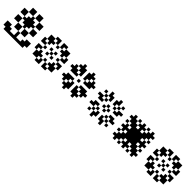

<svg xmlns="http://www.w3.org/2000/svg" viewBox="416 -2382 4014 4014"><g transform="rotate(45 2423.0 -375.0)"><path d="M187.5 -500H250V-437.5H187.5ZM250 -562.5H312.5V-500H250ZM250 -500H312.5V-437.5H250ZM250 -437.5H312.5V-375H250ZM312.5 -625H375V-562.5H312.5ZM312.5 -562.5H375V-500H312.5ZM312.5 -500H375V-437.5H312.5ZM312.5 -437.5H375V-375H312.5ZM312.5 -375H375V-312.5H312.5ZM375 -562.5H437.5V-500H375ZM375 -500H437.5V-437.5H375ZM375 -437.5H437.5V-375H375ZM437.5 -500H500V-437.5H437.5ZM250 -687.5H312.5V-625H250ZM250 -750H312.5V-687.5H250ZM187.5 -750H250V-687.5H187.5ZM187.5 -687.5H250V-625H187.5ZM375 -687.5H437.5V-625H375ZM375 -750H437.5V-687.5H375ZM437.5 -750H500V-687.5H437.5ZM437.5 -687.5H500V-625H437.5ZM125 -562.5H187.5V-500H125ZM62.5 -562.5H125V-500H62.5ZM125 -625H187.5V-562.5H125ZM62.5 -625H125V-562.5H62.5ZM125 -437.5H187.5V-375H125ZM62.5 -437.5H125V-375H62.5ZM125 -375H187.5V-312.5H125ZM62.5 -375H125V-312.5H62.5ZM250 -312.5H312.5V-250H250ZM187.5 -312.5H250V-250H187.5ZM375 -312.5H437.5V-250H375ZM437.5 -312.5H500V-250H437.5ZM500 -562.5H562.5V-500H500ZM562.5 -562.5H625V-500H562.5ZM500 -625H562.5V-562.5H500ZM562.5 -625H625V-562.5H562.5ZM500 -437.5H562.5V-375H500ZM562.5 -437.5H625V-375H562.5ZM500 -375H562.5V-312.5H500ZM562.5 -375H625V-312.5H562.5ZM375 -250H437.5V-187.5H375ZM437.5 -250H500V-187.5H437.5ZM250 -250H312.5V-187.5H250ZM187.5 -250H250V-187.5H187.5ZM312.5 -62.5H375V0H312.5ZM250 -62.5H312.5V0H250ZM187.5 -62.5H250V0H187.5ZM125 -62.5H187.5V0H125ZM375 -62.5H437.5V0H375ZM500 -62.5H562.5V0H500ZM62.5 -125H125V-62.5H62.5ZM562.5 -125H625V-62.5H562.5ZM62.5 -187.5H125V-125H62.5ZM0 -125H62.5V-62.5H0ZM0 -187.5H62.5V-125H0ZM62.5 -62.5H125V0H62.5ZM125 -125H187.5V-62.5H125ZM562.5 -187.5H625V-125H562.5ZM625 -125H687.5V-62.5H625ZM625 -187.5H687.5V-125H625ZM500 -125H562.5V-62.5H500ZM562.5 -62.5H625V0H562.5ZM437.5 -62.5H500V0H437.5ZM312.5 -187.5H375V-125H312.5ZM312.5 -125H375V-62.5H312.5Z M1105.8 -375H1168.3V-312.5H1105.8ZM1043.3 -437.5H1105.8V-375H1043.3ZM980.8 -562.5H1043.3V-500H980.8ZM918.3 -500H980.8V-437.5H918.3ZM1043.3 -312.5H1105.8V-250H1043.3ZM918.3 -250H980.8V-187.5H918.3ZM980.8 -187.5H1043.3V-125H980.8ZM1168.3 -312.5H1230.8V-250H1168.3ZM1230.8 -187.5H1293.3V-125H1230.8ZM1293.3 -250H1355.8V-187.5H1293.3ZM1168.3 -437.5H1230.8V-375H1168.3ZM1230.8 -562.5H1293.3V-500H1230.8ZM1293.3 -500H1355.8V-437.5H1293.3ZM1043.3 -125H1105.8V-62.5H1043.3ZM1168.3 -125H1230.8V-62.5H1168.3ZM1355.8 -437.5H1418.3V-375H1355.8ZM1355.8 -312.5H1418.3V-250H1355.8ZM1418.3 -312.5H1480.8V-250H1418.3ZM1418.3 -437.5H1480.8V-375H1418.3ZM1043.3 -687.5H1105.8V-625H1043.3ZM1043.3 -625H1105.8V-562.5H1043.3ZM1168.3 -625H1230.8V-562.5H1168.3ZM1168.3 -687.5H1230.8V-625H1168.3ZM793.3 -437.5H855.8V-375H793.3ZM855.8 -437.5H918.3V-375H855.8ZM855.8 -312.5H918.3V-250H855.8ZM793.3 -312.5H855.8V-250H793.3ZM980.8 -687.5H1043.3V-625H980.8ZM918.3 -625H980.8V-562.5H918.3ZM793.3 -500H855.8V-437.5H793.3ZM855.8 -562.5H918.3V-500H855.8ZM1230.8 -687.5H1293.3V-625H1230.8ZM1293.3 -625H1355.8V-562.5H1293.3ZM1355.8 -562.5H1418.3V-500H1355.8ZM1418.3 -500H1480.8V-437.5H1418.3ZM1355.8 -187.5H1418.3V-125H1355.8ZM1418.3 -250H1480.8V-187.5H1418.3ZM1293.3 -125H1355.8V-62.5H1293.3ZM1230.8 -62.5H1293.3V0H1230.8ZM918.3 -125H980.8V-62.5H918.3ZM980.8 -62.5H1043.3V0H980.8ZM793.3 -250H855.8V-187.5H793.3ZM855.8 -187.5H918.3V-125H855.8ZM1168.3 -62.5H1230.8V0H1168.3ZM1043.3 -62.5H1105.8V0H1043.3ZM918.3 -375H980.8V-312.5H918.3ZM1293.3 -375H1355.8V-312.5H1293.3ZM1105.8 -562.5H1168.3V-500H1105.8ZM1105.8 -187.5H1168.3V-125H1105.8ZM918.3 -562.5H980.8V-500H918.3ZM1293.3 -562.5H1355.8V-500H1293.3ZM1293.3 -187.5H1355.8V-125H1293.3ZM918.3 -187.5H980.8V-125H918.3ZM855.8 -125H918.3V-62.5H855.8ZM1355.8 -125H1418.3V-62.5H1355.8ZM1355.8 -625H1418.3V-562.5H1355.8ZM855.8 -625H918.3V-562.5H855.8Z M1663.5 -437.5H1726V-375H1663.5ZM1726 -437.5H1788.5V-375H1726ZM1788.5 -437.5H1851V-375H1788.5ZM1601 -500H1663.5V-437.5H1601ZM1663.5 -500H1726V-437.5H1663.5ZM1726 -500H1788.5V-437.5H1726ZM1663.5 -562.5H1726V-500H1663.5ZM1726 -625H1788.5V-562.5H1726ZM1788.5 -625H1851V-562.5H1788.5ZM1851 -625H1913.5V-562.5H1851ZM1788.5 -687.5H1851V-625H1788.5ZM1788.5 -562.5H1851V-500H1788.5ZM1851 -562.5H1913.5V-500H1851ZM1851 -500H1913.5V-437.5H1851ZM2038.5 -687.5H2101V-625H2038.5ZM1976 -625H2038.5V-562.5H1976ZM2038.5 -625H2101V-562.5H2038.5ZM2101 -625H2163.5V-562.5H2101ZM2038.5 -562.5H2101V-500H2038.5ZM1976 -562.5H2038.5V-500H1976ZM1976 -500H2038.5V-437.5H1976ZM2038.5 -437.5H2101V-375H2038.5ZM2101 -437.5H2163.5V-375H2101ZM2101 -500H2163.5V-437.5H2101ZM2163.5 -437.5H2226V-375H2163.5ZM2163.5 -500H2226V-437.5H2163.5ZM2163.5 -562.5H2226V-500H2163.5ZM2226 -500H2288.5V-437.5H2226ZM2038.5 -312.5H2101V-250H2038.5ZM2101 -312.5H2163.5V-250H2101ZM2163.5 -312.5H2226V-250H2163.5ZM1976 -250H2038.5V-187.5H1976ZM1976 -187.5H2038.5V-125H1976ZM1976 -125H2038.5V-62.5H1976ZM1851 -250H1913.5V-187.5H1851ZM1851 -187.5H1913.5V-125H1851ZM1851 -125H1913.5V-62.5H1851ZM1788.5 -312.5H1851V-250H1788.5ZM1726 -312.5H1788.5V-250H1726ZM1663.5 -312.5H1726V-250H1663.5ZM1726 -250H1788.5V-187.5H1726ZM1788.5 -187.5H1851V-125H1788.5ZM1788.5 -125H1851V-62.5H1788.5ZM1726 -125H1788.5V-62.5H1726ZM1663.5 -250H1726V-187.5H1663.5ZM1663.5 -187.5H1726V-125H1663.5ZM2038.5 -187.5H2101V-125H2038.5ZM2101 -250H2163.5V-187.5H2101ZM2038.5 -125H2101V-62.5H2038.5ZM2101 -125H2163.5V-62.5H2101ZM2163.5 -250H2226V-187.5H2163.5ZM2163.5 -187.5H2226V-125H2163.5ZM1788.5 -62.5H1851V0H1788.5ZM2038.5 -62.5H2101V0H2038.5ZM2226 -250H2288.5V-187.5H2226ZM1601 -250H1663.5V-187.5H1601ZM1913.5 -375H1976V-312.5H1913.5Z M2663.5 -187.5H2726V-125H2663.5ZM2663.5 -125H2726V-62.5H2663.5ZM2476 -250H2538.5V-187.5H2476ZM2413.5 -250H2476V-187.5H2413.5ZM2601 -125H2663.5V-62.5H2601ZM2601 -62.5H2663.5V0H2601ZM2601 -250H2663.5V-187.5H2601ZM2538.5 -187.5H2601V-125H2538.5ZM2476 -125H2538.5V-62.5H2476ZM2538.5 -312.5H2601V-250H2538.5ZM2476 -312.5H2538.5V-250H2476ZM2851 -187.5V-125H2788.5V-187.5ZM2851 -125V-62.5H2788.5V-125ZM3038.5 -250V-187.5H2976V-250ZM3101 -250V-187.5H3038.5V-250ZM2913.5 -125V-62.5H2851V-125ZM2913.5 -62.5V0H2851V-62.5ZM2913.5 -250V-187.5H2851V-250ZM2976 -187.5V-125H2913.5V-187.5ZM3038.5 -125V-62.5H2976V-125ZM2976 -312.5V-250H2913.5V-312.5ZM3038.5 -312.5V-250H2976V-312.5ZM2663.5 -500V-562.5H2726V-500ZM2663.5 -562.5V-625H2726V-562.5ZM2476 -437.5V-500H2538.5V-437.5ZM2413.5 -437.5V-500H2476V-437.5ZM2601 -562.5V-625H2663.5V-562.5ZM2601 -625V-687.5H2663.5V-625ZM2601 -437.5V-500H2663.5V-437.5ZM2538.5 -500V-562.5H2601V-500ZM2476 -562.5V-625H2538.5V-562.5ZM2538.5 -375V-437.5H2601V-375ZM2476 -375V-437.5H2538.5V-375ZM2851 -500H2788.5V-562.5H2851ZM2851 -562.5H2788.5V-625H2851ZM3038.5 -437.5H2976V-500H3038.5ZM3101 -437.5H3038.5V-500H3101ZM2913.5 -562.5H2851V-625H2913.5ZM2913.5 -625H2851V-687.5H2913.5ZM2913.5 -437.5H2851V-500H2913.5ZM2976 -500H2913.5V-562.5H2976ZM3038.5 -562.5H2976V-625H3038.5ZM2976 -375H2913.5V-437.5H2976ZM3038.5 -375H2976V-437.5H3038.5ZM2726 -312.5H2788.5V-250H2726ZM2663.5 -375H2726V-312.5H2663.5ZM2726 -437.5H2788.5V-375H2726ZM2788.5 -375H2851V-312.5H2788.5Z M3476 -437.5H3538.5V-375H3476ZM3476 -375H3538.5V-312.5H3476ZM3538.5 -375H3601V-312.5H3538.5ZM3538.5 -437.5H3601V-375H3538.5ZM3476 -500H3538.5V-437.5H3476ZM3413.5 -437.5H3476V-375H3413.5ZM3413.5 -500H3476V-437.5H3413.5ZM3413.5 -562.5H3476V-500H3413.5ZM3351 -562.5H3413.5V-500H3351ZM3351 -500H3413.5V-437.5H3351ZM3351 -625H3413.5V-562.5H3351ZM3288.5 -562.5H3351V-500H3288.5ZM3601 -437.5H3663.5V-375H3601ZM3601 -375H3663.5V-312.5H3601ZM3601 -312.5H3663.5V-250H3601ZM3538.5 -312.5H3601V-250H3538.5ZM3476 -312.5H3538.5V-250H3476ZM3601 -500H3663.5V-437.5H3601ZM3663.5 -500H3726V-437.5H3663.5ZM3663.5 -437.5H3726V-375H3663.5ZM3663.5 -562.5H3726V-500H3663.5ZM3726 -562.5H3788.5V-500H3726ZM3726 -500H3788.5V-437.5H3726ZM3726 -625H3788.5V-562.5H3726ZM3788.5 -562.5H3851V-500H3788.5ZM3663.5 -312.5H3726V-250H3663.5ZM3601 -250H3663.5V-187.5H3601ZM3663.5 -250H3726V-187.5H3663.5ZM3726 -250H3788.5V-187.5H3726ZM3663.5 -187.5H3726V-125H3663.5ZM3726 -187.5H3788.5V-125H3726ZM3788.5 -187.5H3851V-125H3788.5ZM3726 -125H3788.5V-62.5H3726ZM3413.5 -312.5H3476V-250H3413.5ZM3413.5 -250H3476V-187.5H3413.5ZM3476 -250H3538.5V-187.5H3476ZM3351 -250H3413.5V-187.5H3351ZM3351 -187.5H3413.5V-125H3351ZM3413.5 -187.5H3476V-125H3413.5ZM3288.5 -187.5H3351V-125H3288.5ZM3351 -125H3413.5V-62.5H3351ZM3788.5 -625H3851V-562.5H3788.5ZM3851 -625H3913.5V-562.5H3851ZM3788.5 -687.5H3851V-625H3788.5ZM3288.5 -625H3351V-562.5H3288.5ZM3288.5 -687.5H3351V-625H3288.5ZM3226 -625H3288.5V-562.5H3226ZM3288.5 -125H3351V-62.5H3288.5ZM3288.5 -62.5H3351V0H3288.5ZM3226 -125H3288.5V-62.5H3226ZM3538.5 -687.5H3601V-625H3538.5ZM3538.5 -625H3601V-562.5H3538.5ZM3538.5 -562.5H3601V-500H3538.5ZM3538.5 -500H3601V-437.5H3538.5ZM3538.5 -250H3601V-187.5H3538.5ZM3538.5 -187.5H3601V-125H3538.5ZM3538.5 -125H3601V-62.5H3538.5ZM3538.5 -62.5H3601V0H3538.5ZM3226 -375H3288.5V-312.5H3226ZM3288.5 -375H3351V-312.5H3288.5ZM3351 -375H3413.5V-312.5H3351ZM3413.5 -375H3476V-312.5H3413.5ZM3663.5 -375H3726V-312.5H3663.5ZM3726 -375H3788.5V-312.5H3726ZM3788.5 -375H3851V-312.5H3788.5ZM3851 -375H3913.5V-312.5H3851ZM3226 -500H3288.5V-437.5H3226ZM3413.5 -687.5H3476V-625H3413.5ZM3663.5 -687.5H3726V-625H3663.5ZM3851 -500H3913.5V-437.5H3851ZM3851 -250H3913.5V-187.5H3851ZM3663.5 -62.5H3726V0H3663.5ZM3413.5 -62.5H3476V0H3413.5ZM3226 -250H3288.5V-187.5H3226ZM3288.5 -312.5H3351V-250H3288.5ZM3288.5 -437.5H3351V-375H3288.5ZM3476 -625H3538.5V-562.5H3476ZM3601 -625H3663.5V-562.5H3601ZM3788.5 -437.5H3851V-375H3788.5ZM3788.5 -312.5H3851V-250H3788.5ZM3601 -125H3663.5V-62.5H3601ZM3476 -125H3538.5V-62.5H3476ZM3851 -125H3913.5V-62.5H3851ZM3788.5 -125H3851V-62.5H3788.5ZM3788.5 -62.5H3851V0H3788.5Z M4413.5 -375H4476V-312.5H4413.5ZM4351 -437.5H4413.5V-375H4351ZM4288.5 -562.5H4351V-500H4288.5ZM4226 -500H4288.5V-437.5H4226ZM4351 -312.5H4413.5V-250H4351ZM4226 -250H4288.5V-187.5H4226ZM4288.5 -187.5H4351V-125H4288.5ZM4476 -312.5H4538.5V-250H4476ZM4538.5 -187.5H4601V-125H4538.5ZM4601 -250H4663.5V-187.5H4601ZM4476 -437.5H4538.5V-375H4476ZM4538.5 -562.5H4601V-500H4538.5ZM4601 -500H4663.5V-437.5H4601ZM4351 -125H4413.5V-62.5H4351ZM4476 -125H4538.5V-62.5H4476ZM4663.5 -437.5H4726V-375H4663.5ZM4663.5 -312.5H4726V-250H4663.5ZM4726 -312.5H4788.5V-250H4726ZM4726 -437.5H4788.5V-375H4726ZM4351 -687.5H4413.5V-625H4351ZM4351 -625H4413.5V-562.5H4351ZM4476 -625H4538.5V-562.5H4476ZM4476 -687.5H4538.5V-625H4476ZM4101 -437.5H4163.5V-375H4101ZM4163.5 -437.5H4226V-375H4163.5ZM4163.5 -312.5H4226V-250H4163.5ZM4101 -312.5H4163.5V-250H4101ZM4288.5 -687.5H4351V-625H4288.5ZM4226 -625H4288.5V-562.5H4226ZM4101 -500H4163.5V-437.5H4101ZM4163.5 -562.5H4226V-500H4163.5ZM4538.5 -687.5H4601V-625H4538.5ZM4601 -625H4663.5V-562.5H4601ZM4663.5 -562.5H4726V-500H4663.5ZM4726 -500H4788.5V-437.5H4726ZM4663.5 -187.5H4726V-125H4663.5ZM4726 -250H4788.5V-187.5H4726ZM4601 -125H4663.5V-62.5H4601ZM4538.5 -62.5H4601V0H4538.5ZM4226 -125H4288.5V-62.5H4226ZM4288.5 -62.5H4351V0H4288.5ZM4101 -250H4163.5V-187.5H4101ZM4163.5 -187.5H4226V-125H4163.5ZM4476 -62.5H4538.5V0H4476ZM4351 -62.5H4413.5V0H4351ZM4226 -375H4288.5V-312.5H4226ZM4601 -375H4663.5V-312.5H4601ZM4413.5 -562.5H4476V-500H4413.5ZM4413.5 -187.5H4476V-125H4413.5ZM4226 -562.5H4288.5V-500H4226ZM4601 -562.5H4663.5V-500H4601ZM4601 -187.5H4663.5V-125H4601ZM4226 -187.5H4288.5V-125H4226ZM4163.5 -125H4226V-62.5H4163.5ZM4663.5 -125H4726V-62.5H4663.5ZM4663.5 -625H4726V-562.5H4663.5ZM4163.5 -625H4226V-562.5H4163.5Z"/></g></svg>

Font: Yarndings 12
Style: Regular
Weight: 400
Designer: Sarah Cadigan-Fried
Version: Version 1.000; ttfautohint (v1.8.4.7-5d5b)